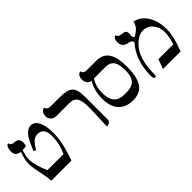

<svg xmlns="http://www.w3.org/2000/svg" viewBox="61 -1218 1882 1882"><g transform="rotate(-45 1002.5 -276.5)"><path d="M96 -410C79 -366 65 -317 65 -275C65 -189 105 -71 106 0H385C427 -117 452 -222 452 -310C452 -495 386 -527 345 -527C316 -527 288 -508 268 -484C242 -455 219 -402 187 -328L211 -316C260 -400 291 -419 336 -419C390 -419 421 -381 421 -310C421 -230 403 -158 375 -100H152C119 -176 97 -245 97 -308C97 -334 108 -375 119 -412C125 -412 131 -411 137 -411C149 -411 161 -413 171 -416C175 -430 177 -444 177 -458C177 -499 158 -520 119 -521C86 -522 69 -535 66 -559C66 -559 28 -558 28 -481C28 -432 55 -417 96 -410Z M867 12C867 12 921 9 921 -33V-344C921 -487 882 -520 736 -520H610C583 -520 567 -534 561 -557C561 -557 512 -550 512 -487C512 -446 542 -413 589 -413H764C852 -413 876 -368 876 -234Z M1225 11C1322 11 1421 -21 1421 -266C1421 -464 1350 -520 1246 -520H1112C1085 -520 1069 -534 1064 -557C1064 -557 1018 -555 1018 -486C1018 -465 1032 -414 1079 -414C1044 -360 1026 -293 1026 -215C1026 -16 1160 11 1225 11ZM1264 -413C1360 -413 1385 -355 1385 -249C1385 -108 1312 -90 1228 -90C1163 -90 1066 -94 1066 -257C1066 -313 1080 -366 1108 -413Z M1776 -533C1771 -483 1734 -448 1679 -418C1669 -424 1663 -440 1663 -453C1663 -466 1666 -468 1666 -485C1666 -522 1636 -526 1611 -528C1591 -530 1565 -534 1557 -565C1557 -565 1523 -560 1523 -497C1523 -462 1544 -432 1585 -423C1629 -414 1640 -407 1640 -381C1564 -298 1522 -178 1522 -42C1522 -14 1525 5 1539 5C1548 5 1557 -4 1557 -9C1557 -143 1580 -237 1624 -302C1667 -367 1730 -407 1781 -407C1865 -407 1923 -333 1923 -241C1923 -191 1908 -135 1897 -100H1690L1654 0H1898L1927 -83C1934 -104 1957 -185 1957 -252C1957 -383 1896 -513 1776 -533Z"/></g></svg>

Font: Libertinus Serif
Style: Regular
Weight: 400
Designer: Philipp H. Poll, Khaled Hosny
Foundry: Caleb Maclennan
Version: Version 7.050;RELEASE